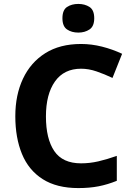

<svg xmlns="http://www.w3.org/2000/svg" viewBox="-20 -948 677 978"><path d="M393 -598Q306 -598 260 -533Q214 -468 214 -355Q214 -241 256.5 -178.5Q299 -116 393 -116Q437 -116 480.5 -126Q524 -136 575 -154V-27Q528 -8 482 1Q436 10 379 10Q269 10 197.5 -35.5Q126 -81 92 -163.5Q58 -246 58 -356Q58 -464 97 -547Q136 -630 210.5 -677Q285 -724 393 -724Q446 -724 499.5 -710.5Q553 -697 602 -674L553 -551Q513 -570 472.5 -584Q432 -598 393 -598ZM379 -928Q412 -928 436 -912.5Q460 -897 460 -855Q460 -814 436 -798Q412 -782 379 -782Q345 -782 321.5 -798Q298 -814 298 -855Q298 -897 321.5 -912.5Q345 -928 379 -928Z"/></svg>

Font: Noto IKEA Arabic
Style: Bold
Weight: 700
Designer: Monotype Design Team
Foundry: Monotype Imaging Inc.
Version: Version 1.200